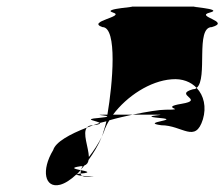

<svg xmlns="http://www.w3.org/2000/svg" viewBox="-20 -779 679 581"><path d="M141 -325C104 -264 115 -208 162 -220C177 -224 194 -235 211 -251H212C216 -255 220 -260 224 -264C207 -268 190 -271 224 -276H230C228 -272 226 -269 225 -266L235 -278C243 -281 247 -287 248 -295C263 -316 278 -340 288 -365C277 -343 263 -322 249 -304C248 -333 229 -376 243 -393C191 -373 148 -349 141 -325ZM290 -697C240 -714 361 -729 322 -741C283 -753 412 -759 372 -759H576C534 -759 662 -753 615 -741C568 -729 681 -714 621 -697C570 -697 610 -541 575 -513C558 -531 532 -542 499 -539C434 -534 364 -488 322 -432H381C358 -427 335 -422 311 -415C305 -406 301 -397 297 -388C295 -380 291 -372 288 -365C291 -372 293 -380 295 -387C297 -393 300 -402 302 -412C295 -410 289 -409 282 -407C276 -413 227 -418 278 -422C356 -429 231 -432 305 -432C321 -525 336 -697 290 -697ZM243 -393C247 -398 253 -400 262 -400C255 -398 250 -395 243 -393ZM211 -251H212C213 -252 217 -253 224 -254C224 -251 226 -249 228 -247C218 -248 211 -250 211 -251ZM262 -400C281 -402 284 -405 282 -407C275 -405 269 -402 262 -400ZM225 -266V-264H224C224 -265 225 -265 225 -266ZM225 -264C224 -260 224 -257 224 -254H227C258 -257 241 -261 225 -264ZM228 -247C231 -245 239 -244 248 -244C282 -244 250 -245 228 -247ZM381 -432H442C517 -432 387 -429 463 -422C532 -416 401 -409 468 -400C532 -400 571 -344 594 -418C605 -455 597 -490 575 -513C572 -510 569 -509 564 -509C503 -492 602 -477 530 -465C457 -453 553 -447 481 -447C462 -447 425 -441 381 -432Z"/></svg>

Font: bitstorm
Style: extobl
Weight: 400
Version: Version 0.2